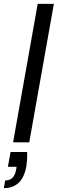

<svg xmlns="http://www.w3.org/2000/svg" viewBox="-43 -740 300 998"><path d="M25 0 153 -720H237L109 0ZM-23 238 -16 198Q9 198 22.5 183.5Q36 169 41 141L43 127H-2L12 50H98Q99 70 97.5 89Q96 108 94 124Q83 184 53 211Q23 238 -23 238Z"/></svg>

Font: DM Sans 24pt
Style: Italic
Weight: 400
Italic angle: -10°
Designer: Colophon Foundry, Jonny Pinhorn
Foundry: Colophon Foundry
Version: Version 4.004;gftools[0.9.30]